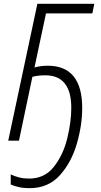

<svg xmlns="http://www.w3.org/2000/svg" viewBox="-20 -734 526 1002"><path d="M409 -170Q409 -391 229 -391Q193 -391 160 -382L220 -664H462L472 -714H175L23 0H79L149 -333Q177 -341 216 -341Q352 -341 352 -171Q352 -98 331 -12Q310 74 261.5 136Q213 198 132 198Q104 198 80 192Q56 186 36 176V229Q54 237 78.5 242.5Q103 248 134 248Q232 248 292.5 180.5Q353 113 381 16Q409 -81 409 -170Z"/></svg>

Font: Noto Sans UI SemiCondensed Light
Style: Italic
Weight: 300
Width: 4
Designer: Monotype Design Team
Foundry: Monotype Imaging Inc.
Version: 1.001